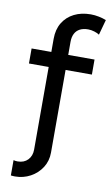

<svg xmlns="http://www.w3.org/2000/svg" viewBox="-97 -781 570 983"><g transform="rotate(10 188.0 -289.5)"><path d="M32.7 71.3V150.9Q38.1 151.4 43.5 151.9Q48.8 152.3 54.2 152.3Q97.7 152.3 134.3 132.3Q170.9 112.3 192.9 77.9Q214.8 43.5 214.8 0H127Q127 32.7 107.2 53.5Q87.4 74.2 54.2 74.2Q42.5 74.2 32.7 71.3ZM351.6 -637.2 373.5 -716.8Q356.9 -723.6 335.2 -728Q313.5 -732.4 293 -732.4Q244.1 -732.4 206.8 -713.6Q169.4 -694.8 148.2 -659.9Q127 -625 127 -576.2V-507.8H24.4V-429.7H127V0H214.8V-429.7H351.6V-507.8H214.8V-576.2Q214.8 -601.1 223.9 -618.7Q232.9 -636.2 250.5 -645.3Q268.1 -654.3 293 -654.3Q308.6 -654.3 325.4 -649.2Q342.3 -644 351.6 -637.2Z"/></g></svg>

Font: Giphurs
Style: Regular
Weight: 400
Version: Version 2.010